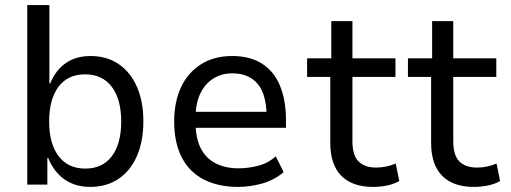

<svg xmlns="http://www.w3.org/2000/svg" viewBox="-20 -725 2008 754"><path d="M334 9Q276 9 234 -20Q192 -49 169 -105H166V0H87V-705H174V-397H177Q198 -449 238 -477Q278 -505 335 -505Q400 -505 446.5 -473Q493 -441 518 -383.5Q543 -326 543 -248Q543 -171 518 -113Q493 -55 446 -23Q399 9 334 9ZM315 -63Q383 -63 419.5 -112Q456 -161 456 -248Q456 -335 419 -384Q382 -433 314 -433Q246 -433 209.5 -384Q173 -335 173 -248Q173 -161 210 -112Q247 -63 315 -63Z M915 9Q837 9 780.5 -20Q724 -49 694 -106.5Q664 -164 664 -248Q664 -324 690.5 -381.5Q717 -439 768.5 -472Q820 -505 892 -505Q962 -505 1009 -475Q1056 -445 1079.5 -388.5Q1103 -332 1103 -253V-223H730V-286H1046L1027 -265Q1027 -354 992 -395.5Q957 -437 892 -437Q851 -437 818.5 -417Q786 -397 767 -358.5Q748 -320 748 -260V-245Q748 -182 768.5 -142.5Q789 -103 827 -83.5Q865 -64 917 -64Q953 -64 992 -73.5Q1031 -83 1063 -111L1094 -49Q1056 -17 1008.5 -4Q961 9 915 9Z M1445 9Q1363 9 1320 -35Q1277 -79 1277 -164V-423H1186V-496H1281V-642H1364V-496H1533V-423H1364V-171Q1364 -115 1388 -91Q1412 -67 1457 -67Q1478 -67 1497 -71Q1516 -75 1534 -83L1548 -14Q1527 -2 1500 3.5Q1473 9 1445 9Z M1841 9Q1759 9 1716 -35Q1673 -79 1673 -164V-423H1582V-496H1677V-642H1760V-496H1929V-423H1760V-171Q1760 -115 1784 -91Q1808 -67 1853 -67Q1874 -67 1893 -71Q1912 -75 1930 -83L1944 -14Q1923 -2 1896 3.5Q1869 9 1841 9Z"/></svg>

Font: Nunito Sans 7pt SemiCondensed
Style: Regular
Weight: 400
Width: 4
Designer: Vernon Adams
Foundry: Vernon Adams
Version: Version 3.101;gftools[0.9.27]